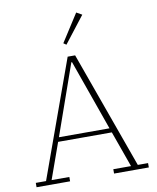

<svg xmlns="http://www.w3.org/2000/svg" viewBox="-99 -1012 888 1088"><g transform="rotate(-10 345.0 -468.0)"><path d="M22 -25H81L324 -698H367L609 -25H668V0H468V-25H570L496 -232H187L113 -25H215V0H22ZM196 -257H487L343 -663H339ZM313 -777 415 -936 447 -918 329 -766Z"/></g></svg>

Font: IBM Plex Serif ExtLt
Style: Regular
Weight: 200
Designer: Mike Abbink, Paul van der Laan, Pieter van Rosmalen
Foundry: Bold Monday
Version: Version 3.001